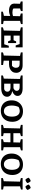

<svg xmlns="http://www.w3.org/2000/svg" viewBox="1968 -2738 780 4757"><g transform="rotate(90 2358.5 -360.0)"><path d="M270 0V-40Q299 -49 322.5 -55.5Q346 -62 373 -66L376 -223Q344 -209 310.5 -201Q277 -193 245 -193Q162 -193 116 -227Q70 -261 70 -323L74 -465L16 -485V-530H254V-488Q242 -483 226.5 -477.5Q211 -472 190 -467V-303Q205 -289 230.5 -283Q256 -277 289 -277Q330 -277 378 -292L382 -465L314 -485V-530H577V-490Q560 -484 540 -477.5Q520 -471 498 -467V-61L577 -45V0Z M1114 -187H1161V0H658V-40Q692 -54 736 -63L746 -465L658 -486V-530H1154V-358H1106L1072 -456H863V-306H978L1006 -369H1048V-169H1006L977 -233H863V-74H1078Z M1598 -530Q1684 -530 1734.5 -487Q1785 -444 1785 -370Q1785 -317 1758 -277Q1731 -237 1683 -215Q1635 -193 1570 -193H1483V-61L1591 -45V0H1278V-40Q1292 -48 1310.5 -53.5Q1329 -59 1356 -63L1366 -465L1278 -486V-530ZM1565 -456H1483V-266H1610Q1660 -304 1660 -364Q1660 -456 1565 -456Z M2238 -274Q2306 -261 2342 -227.5Q2378 -194 2378 -145Q2378 -77 2321 -38.5Q2264 0 2162 0H1850V-40Q1864 -47 1884 -53.5Q1904 -60 1928 -63L1937 -465L1850 -486V-530H2171Q2258 -530 2307.5 -497Q2357 -464 2357 -406Q2357 -361 2325.5 -326Q2294 -291 2238 -274ZM2140 -456H2054V-303H2165Q2231 -332 2231 -383Q2231 -418 2207 -437Q2183 -456 2140 -456ZM2153 -230H2054V-73H2189Q2252 -93 2252 -151Q2252 -189 2224.5 -209.5Q2197 -230 2153 -230Z M2724 10Q2646 10 2588 -22.5Q2530 -55 2498.5 -115Q2467 -175 2467 -258Q2467 -343 2502 -406Q2537 -469 2597.5 -504Q2658 -539 2736 -539Q2816 -539 2875 -507Q2934 -475 2966 -415.5Q2998 -356 2998 -275Q2998 -188 2964.5 -124Q2931 -60 2869.5 -25Q2808 10 2724 10ZM2733 -66Q2797 -66 2833.5 -118.5Q2870 -171 2870 -267Q2870 -359 2833.5 -409Q2797 -459 2728 -459Q2705 -459 2680 -452Q2655 -445 2631 -431Q2595 -352 2595 -261Q2595 -169 2631.5 -117.5Q2668 -66 2733 -66Z M3075 0V-40Q3109 -54 3153 -63L3163 -465L3075 -486V-530H3354V-490Q3337 -483 3321 -478.5Q3305 -474 3280 -467V-301H3508L3512 -465L3429 -486V-530H3707V-490Q3690 -483 3670 -477Q3650 -471 3628 -467V-61L3707 -45V0H3429V-40Q3449 -48 3466 -53.5Q3483 -59 3502 -63L3506 -228H3280V-61L3354 -45V0Z M4042 10Q3964 10 3906 -22.5Q3848 -55 3816.5 -115Q3785 -175 3785 -258Q3785 -343 3820 -406Q3855 -469 3915.5 -504Q3976 -539 4054 -539Q4134 -539 4193 -507Q4252 -475 4284 -415.5Q4316 -356 4316 -275Q4316 -188 4282.5 -124Q4249 -60 4187.5 -25Q4126 10 4042 10ZM4051 -66Q4115 -66 4151.5 -118.5Q4188 -171 4188 -267Q4188 -359 4151.5 -409Q4115 -459 4046 -459Q4023 -459 3998 -452Q3973 -445 3949 -431Q3913 -352 3913 -261Q3913 -169 3949.5 -117.5Q3986 -66 4051 -66Z M4469 -730Q4487 -713 4499.5 -691.5Q4512 -670 4516 -647Q4501 -629 4478.5 -615.5Q4456 -602 4433 -599Q4394 -631 4384 -683Q4401 -700 4422.5 -713Q4444 -726 4469 -730ZM4638 -730Q4655 -714 4668.5 -692.5Q4682 -671 4686 -647Q4670 -629 4648 -616Q4626 -603 4602 -599Q4586 -613 4572 -635Q4558 -657 4553 -683Q4571 -701 4592.5 -713.5Q4614 -726 4638 -730ZM4392 0V-40Q4411 -47 4429.5 -52.5Q4448 -58 4471 -63L4481 -465L4392 -486V-530H4676V-490Q4659 -484 4639 -477.5Q4619 -471 4597 -467V-61L4676 -45V0Z"/></g></svg>

Font: Piazzolla SC SemiBold
Style: Regular
Weight: 600
Designer: Juan Pablo del Peral
Foundry: Huerta Tipografica
Version: Version 1.330